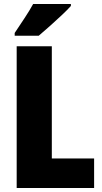

<svg xmlns="http://www.w3.org/2000/svg" viewBox="-20 -947 514 967"><path d="M64 0V-714H241V-149H454V0ZM337 -917Q321 -899 292.5 -872Q264 -845 232.5 -817Q201 -789 175 -767H54V-781Q78 -817 103.5 -855.5Q129 -894 147 -927H337Z"/></svg>

Font: Noto Sans Gujarati Condensed Black
Style: Regular
Weight: 900
Width: 3
Designer: Jelle Bosma - Monotype Design Team, Universal Thirst
Foundry: Monotype Imaging Inc.
Version: Version 2.106; ttfautohint (v1.8.4.7-5d5b)